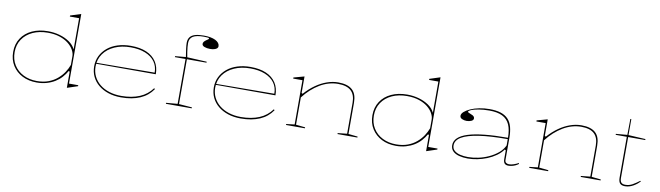

<svg xmlns="http://www.w3.org/2000/svg" viewBox="-39 -1335 6668 1939"><g transform="rotate(10 3295.0 -365.0)"><path d="M676 -745V-31H771V-21L662 15V-150L652 -157Q632 -121 603.5 -89.5Q575 -58 537.5 -35Q500 -12 453.5 1.5Q407 15 351 15Q269 15 204.5 -17.5Q140 -50 102.5 -109.5Q65 -169 65 -249Q65 -330 104.5 -390Q144 -450 214.5 -482.5Q285 -515 377 -515Q439 -515 496 -499Q553 -483 597 -453Q641 -423 662 -379V-699H567V-710ZM377 -500Q290 -500 223 -469Q156 -438 118 -381.5Q80 -325 80 -249Q80 -174 115 -118Q150 -62 211.5 -31Q273 0 351 0Q418 0 469.5 -19.5Q521 -39 559 -71.5Q597 -104 622.5 -142.5Q648 -181 662 -220V-310Q662 -340 643.5 -373.5Q625 -407 589.5 -435.5Q554 -464 500.5 -482Q447 -500 377 -500Z M1227 -515Q1321 -515 1387 -486.5Q1453 -458 1488 -404.5Q1523 -351 1523 -276H910V-286L1509 -290Q1509 -355 1475 -402Q1441 -449 1377.5 -474.5Q1314 -500 1227 -500Q1135 -500 1063 -468Q991 -436 950.5 -379Q910 -322 910 -248Q910 -193 932.5 -147.5Q955 -102 995.5 -69Q1036 -36 1092.5 -18Q1149 0 1216 0Q1270 0 1317 -8.5Q1364 -17 1403.5 -33.5Q1443 -50 1475 -75.5Q1507 -101 1532 -135L1540 -126Q1516 -91 1484 -64.5Q1452 -38 1411.5 -20.5Q1371 -3 1322.5 6Q1274 15 1216 15Q1144 15 1085.5 -4.5Q1027 -24 984.5 -59Q942 -94 919 -142Q896 -190 896 -248Q896 -307 920 -355.5Q944 -404 987.5 -440Q1031 -476 1092 -495.5Q1153 -515 1227 -515Z M1675 0V-10L1792 -20V-480H1683V-490L1792 -500Q1784 -548 1779.5 -584.5Q1775 -621 1775 -643Q1775 -679 1792 -701.5Q1809 -724 1844 -734.5Q1879 -745 1934 -745Q1971 -745 2001 -739.5Q2031 -734 2053 -723Q2075 -712 2086.5 -697Q2098 -682 2098 -664Q2098 -651 2088 -642Q2078 -633 2059.5 -628Q2041 -623 2017 -623Q1984 -623 1959.5 -632.5Q1935 -642 1935 -661Q1935 -673 1943 -683Q1951 -693 1962 -700.5Q1973 -708 1981.5 -714Q1990 -720 1990 -725Q1990 -730 1978 -732Q1966 -734 1934 -734Q1859 -734 1824 -712Q1789 -690 1789 -643Q1789 -624 1791 -601Q1793 -578 1797 -553Q1801 -528 1806 -500L2007 -490V-480H1806V-20L1940 -10V0Z M2454 -515Q2548 -515 2614 -486.5Q2680 -458 2715 -404.5Q2750 -351 2750 -276H2137V-286L2736 -290Q2736 -355 2702 -402Q2668 -449 2604.5 -474.5Q2541 -500 2454 -500Q2362 -500 2290 -468Q2218 -436 2177.5 -379Q2137 -322 2137 -248Q2137 -193 2159.5 -147.5Q2182 -102 2222.5 -69Q2263 -36 2319.5 -18Q2376 0 2443 0Q2497 0 2544 -8.5Q2591 -17 2630.5 -33.5Q2670 -50 2702 -75.5Q2734 -101 2759 -135L2767 -126Q2743 -91 2711 -64.5Q2679 -38 2638.5 -20.5Q2598 -3 2549.5 6Q2501 15 2443 15Q2371 15 2312.5 -4.5Q2254 -24 2211.5 -59Q2169 -94 2146 -142Q2123 -190 2123 -248Q2123 -307 2147 -355.5Q2171 -404 2214.5 -440Q2258 -476 2319 -495.5Q2380 -515 2454 -515Z M3639 -10V0H3435V-10L3530 -20V-338Q3530 -420 3486.5 -460Q3443 -500 3353 -500Q3306 -500 3259 -486.5Q3212 -473 3167.5 -446.5Q3123 -420 3082 -383Q3041 -346 3006 -300V-20L3101 -10V0H2907V-10L2992 -20V-474H2897V-485L3006 -515V-346L3017 -339Q3068 -396 3123.5 -435Q3179 -474 3237.5 -494.5Q3296 -515 3353 -515Q3402 -515 3438.5 -504Q3475 -493 3498.5 -471Q3522 -449 3533 -416Q3544 -383 3544 -338V-20Z M4360 -745V-31H4455V-21L4346 15V-150L4336 -157Q4316 -121 4287.5 -89.5Q4259 -58 4221.5 -35Q4184 -12 4137.5 1.5Q4091 15 4035 15Q3953 15 3888.5 -17.5Q3824 -50 3786.5 -109.5Q3749 -169 3749 -249Q3749 -330 3788.5 -390Q3828 -450 3898.5 -482.5Q3969 -515 4061 -515Q4123 -515 4180 -499Q4237 -483 4281 -453Q4325 -423 4346 -379V-699H4251V-710ZM4061 -500Q3974 -500 3907 -469Q3840 -438 3802 -381.5Q3764 -325 3764 -249Q3764 -174 3799 -118Q3834 -62 3895.5 -31Q3957 0 4035 0Q4102 0 4153.5 -19.5Q4205 -39 4243 -71.5Q4281 -104 4306.5 -142.5Q4332 -181 4346 -220V-310Q4346 -340 4327.5 -373.5Q4309 -407 4273.5 -435.5Q4238 -464 4184.5 -482Q4131 -500 4061 -500Z M4904 -515Q4972 -515 5019 -500Q5066 -485 5095.5 -454Q5125 -423 5138 -375Q5151 -327 5151 -262V-37Q5151 -17 5163.5 -8.5Q5176 0 5193 0Q5215 0 5241.5 -9Q5268 -18 5291 -31V-20Q5277 -9 5259.5 -1Q5242 7 5224 11Q5206 15 5189 15Q5162 15 5149.5 0.5Q5137 -14 5137 -43Q5137 -76 5137 -92Q5137 -108 5137 -116.5Q5137 -125 5137 -133L5126 -140Q5099 -102 5058 -73Q5017 -44 4968.5 -24.5Q4920 -5 4869.5 5Q4819 15 4772 15Q4724 15 4683.5 4.5Q4643 -6 4619 -29.5Q4595 -53 4595 -91Q4595 -177 4729.5 -219.5Q4864 -262 5137 -262Q5137 -344 5113.5 -396.5Q5090 -449 5039 -474.5Q4988 -500 4904 -500Q4843 -500 4795 -491.5Q4747 -483 4720.5 -472Q4694 -461 4694 -451Q4694 -447 4702 -442.5Q4710 -438 4731 -430Q4765 -418 4765 -395Q4765 -376 4743 -366.5Q4721 -357 4695 -357Q4670 -357 4648 -367Q4626 -377 4626 -398Q4626 -419 4649 -439.5Q4672 -460 4711 -477.5Q4750 -495 4800 -505Q4850 -515 4904 -515ZM5137 -248Q4961 -248 4843.5 -230.5Q4726 -213 4667.5 -178.5Q4609 -144 4609 -91Q4609 -58 4631.5 -38Q4654 -18 4691 -9Q4728 0 4772 0Q4822 0 4876.5 -11.5Q4931 -23 4982.5 -46.5Q5034 -70 5075 -104Q5116 -138 5137 -183Z M6133 -10V0H5929V-10L6024 -20V-338Q6024 -420 5980.5 -460Q5937 -500 5847 -500Q5800 -500 5753 -486.5Q5706 -473 5661.5 -446.5Q5617 -420 5576 -383Q5535 -346 5500 -300V-20L5595 -10V0H5401V-10L5486 -20V-474H5391V-485L5500 -515V-346L5511 -339Q5562 -396 5617.5 -435Q5673 -474 5731.5 -494.5Q5790 -515 5847 -515Q5896 -515 5932.5 -504Q5969 -493 5992.5 -471Q6016 -449 6027 -416Q6038 -383 6038 -338V-20Z M6385 15Q6349 15 6333 -3Q6317 -21 6317 -61V-480H6203V-490L6319 -500L6321 -664H6331V-500L6506 -490V-480H6331V-61Q6331 -28 6344 -14Q6357 0 6385 0Q6425 0 6458.5 -19Q6492 -38 6529 -66L6535 -60Q6524 -48 6508 -35Q6492 -22 6472.5 -10.5Q6453 1 6431 8Q6409 15 6385 15Z"/></g></svg>

Font: Kalnia SemiExpanded Thin
Style: Regular
Weight: 250
Width: 6
Designer: Frida Medrano
Foundry: Frida Medrano
Version: Version 1.105